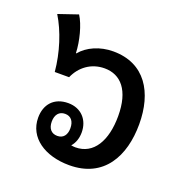

<svg xmlns="http://www.w3.org/2000/svg" viewBox="-118 -729 799 843"><g transform="rotate(20 282.0 -307.5)"><path d="M295 11C457 11 523 -114 523 -263C523 -411 456 -525 307 -525C245 -525 189 -500 157 -461L155 -462C153 -517 135 -587 110 -626L19 -595C59 -530 88 -440 96 -352H163C186 -405 234 -442 297 -442C373 -442 424 -385 424 -265C424 -150 379 -72 294 -72C287 -72 281 -73 274 -74C290 -92 298 -116 298 -143C298 -201 260 -244 199 -244C133 -244 96 -201 96 -139C96 -46 181 11 295 11ZM202 -92C174 -92 158 -111 158 -143C158 -175 174 -195 202 -195C230 -195 245 -175 245 -143C245 -112 230 -92 202 -92Z"/></g></svg>

Font: Noto Sans Thai Looped SemiCondensed Medium
Style: Regular
Weight: 500
Width: 4
Designer: Sasikarn Vongin, Ben Mitchell
Foundry: The Fontpad Ltd
Version: Version 1.001